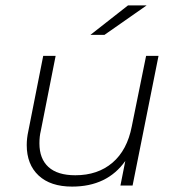

<svg xmlns="http://www.w3.org/2000/svg" viewBox="-20 -687 655 711"><path d="M567 -480 471 0H426L444 -91Q377 4 247 4Q167 4 123 -37Q79 -78 79 -150Q79 -175 85 -202L140 -480H186L131 -202Q126 -182 126 -156Q126 -99 159.5 -68.5Q193 -38 259 -38Q342 -38 396.5 -84.5Q451 -131 468 -219L521 -480ZM454 -667H523L367 -558H315Z"/></svg>

Font: Montserrat Ace
Style: Light Italic
Weight: 300
Italic angle: -11.3°
Designer: Julieta Ulanovsky
Foundry: Julieta Ulanovsky
Version: Version 1